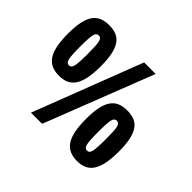

<svg xmlns="http://www.w3.org/2000/svg" viewBox="-157 -915 1143 1143"><g transform="rotate(45 414.0 -344.0)"><path d="M476 -688 211 0H305L573 -688ZM34 -489Q34 -430 42.5 -388.5Q51 -347 68.5 -321.5Q86 -296 112 -284.5Q138 -273 173 -273Q208 -273 233.5 -284.5Q259 -296 276 -321.5Q293 -347 301.5 -388.5Q310 -430 310 -489Q310 -548 301.5 -588Q293 -628 276 -652.5Q259 -677 233.5 -687.5Q208 -698 173 -698Q138 -698 112 -687.5Q86 -677 68.5 -652.5Q51 -628 42.5 -588Q34 -548 34 -489ZM140 -486Q140 -561 146 -586Q152 -611 171 -611Q191 -611 197 -586Q203 -561 203 -489Q203 -411 197 -385Q191 -359 172 -359Q152 -359 146 -385Q140 -411 140 -486ZM469 -206Q469 -147 477.5 -105.5Q486 -64 503.5 -38.5Q521 -13 547 -1.5Q573 10 608 10Q643 10 668.5 -1.5Q694 -13 711 -38.5Q728 -64 736.5 -105.5Q745 -147 745 -206Q745 -265 736.5 -305Q728 -345 711 -369.5Q694 -394 668.5 -404.5Q643 -415 608 -415Q573 -415 547 -404.5Q521 -394 503.5 -369.5Q486 -345 477.5 -305Q469 -265 469 -206ZM575 -203Q575 -278 581 -303Q587 -328 606 -328Q626 -328 632 -303Q638 -278 638 -206Q638 -128 632 -102Q626 -76 607 -76Q587 -76 581 -102Q575 -128 575 -203Z"/></g></svg>

Font: Secuela Black
Style: Regular
Weight: 900
Designer: Fernando Haro
Foundry: deFharo
Version: Version 1.704